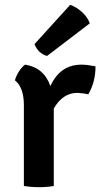

<svg xmlns="http://www.w3.org/2000/svg" viewBox="-20 -771 419 796"><path d="M42 -438Q46 -455 58.5 -474.5Q71 -494 84 -503Q162 -491 189 -414Q229 -503 318 -503Q341 -503 376 -496Q376 -431 346 -380Q331 -384 301 -386Q240 -386 203 -321V0Q175 5 142 5Q109 5 79 0V-335Q79 -408 42 -438ZM123 -588 271 -751Q297 -742 320.5 -720.5Q344 -699 352 -674L175 -539Q138 -550 123 -588Z"/></svg>

Font: Signika Negative
Style: Semibold
Weight: 600
Designer: Anna Giedrys
Foundry: Anna Giedrys
Version: Version 1.001